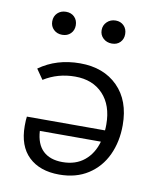

<svg xmlns="http://www.w3.org/2000/svg" viewBox="-73 -665 599 731"><g transform="rotate(10 226.5 -299.5)"><path d="M44 -152Q44 -176 46 -188H348Q349 -196 349 -211Q349 -285 309 -327.5Q269 -370 201 -370Q134 -370 80 -336L53 -375Q120 -423 211 -423Q302 -423 356.5 -368.5Q411 -314 411 -219Q411 -155 387 -103.5Q363 -52 316.5 -22Q270 8 205 8Q130 8 87 -33Q44 -74 44 -152ZM78 -562Q78 -582 91 -594.5Q104 -607 124 -607Q144 -607 156.5 -594.5Q169 -582 169 -562Q169 -543 156.5 -530.5Q144 -518 124 -518Q104 -518 91 -530.5Q78 -543 78 -562ZM269 -562Q269 -581 282.5 -594Q296 -607 316 -607Q335 -607 347.5 -594.5Q360 -582 360 -562Q360 -543 348 -530.5Q336 -518 316 -518Q296 -518 282.5 -530.5Q269 -543 269 -562ZM209 -41Q260 -41 293.5 -68.5Q327 -96 340 -143H104Q107 -92 134 -66.5Q161 -41 209 -41Z"/></g></svg>

Font: LXGW Bright GB
Style: Regular
Weight: 400
Designer: Christian Thalmann (Catharsis Fonts)
Foundry: LXGW / Christian Thalmann (Catharsis Fonts) / Fontworks Inc.
Version: Version 5.510